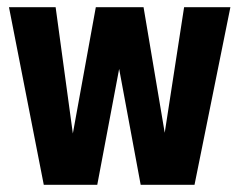

<svg xmlns="http://www.w3.org/2000/svg" viewBox="-20 -515 667 535"><path d="M493 -495H622L522 0H372L312 -323L251 0H102L5 -495H135L183 -143L247 -495H380L439 -145Z"/></svg>

Font: Teko SemiBold
Style: Regular
Weight: 600
Designer: Manushi Parikh, Jonny Pinhorn
Foundry: Indian Type Foundry
Version: Version 1.106;PS 1.0;hotconv 1.0.78;makeotf.lib2.5.61930; tt